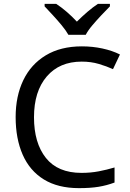

<svg xmlns="http://www.w3.org/2000/svg" viewBox="-20 -964 672 994"><path d="M403 -645Q288 -645 222 -568Q156 -491 156 -357Q156 -224 217.5 -146.5Q279 -69 402 -69Q449 -69 491 -77Q533 -85 573 -97V-19Q533 -4 490.5 3Q448 10 389 10Q280 10 207 -35Q134 -80 97.5 -163Q61 -246 61 -358Q61 -466 100.5 -548.5Q140 -631 217 -677.5Q294 -724 404 -724Q459 -724 510 -713Q561 -702 601 -682L565 -606Q532 -621 491.5 -633Q451 -645 403 -645ZM334 -784Q321 -807 299 -833.5Q277 -860 253 -886Q229 -912 211 -931V-944H271Q297 -927 325 -903Q353 -879 378 -852Q405 -879 433 -903Q461 -927 487 -944H549V-931Q530 -912 505.5 -886Q481 -860 458.5 -833.5Q436 -807 424 -784Z"/></svg>

Font: Noto Sans Kawi
Style: Regular
Weight: 400
Designer: Fadhl Haqq
Version: Version 1.000